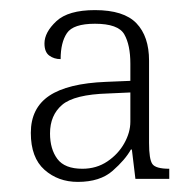

<svg xmlns="http://www.w3.org/2000/svg" viewBox="-20 -740 384 380"><path d="M134 -380Q95 -380 68 -404Q41 -428 41 -477Q41 -526 77.5 -550.5Q114 -575 190 -578L238 -580V-614Q238 -651 226 -672Q214 -693 168 -693Q125 -693 112.5 -674.5Q100 -656 100 -623Q87 -623 77.5 -630Q68 -637 68 -654Q68 -676 91.5 -698Q115 -720 168 -720Q225 -720 250 -694Q275 -668 275 -620V-457Q275 -425 281.5 -415.5Q288 -406 315 -406V-386H248L241 -444H239Q228 -424 203 -402Q178 -380 134 -380ZM143 -406Q171 -406 192.5 -420.5Q214 -435 226 -456.5Q238 -478 238 -499V-557L194 -555Q127 -553 103 -532.5Q79 -512 79 -476Q79 -445 93.5 -425.5Q108 -406 143 -406Z"/></svg>

Font: Noto Serif Hentaigana ExtraLight
Style: Regular
Weight: 200
Designer: Kazuhiro Yamada
Foundry: nipponia
Version: Version 1.000